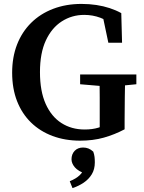

<svg xmlns="http://www.w3.org/2000/svg" viewBox="-20 -701 734 980"><path d="M389 17Q312 17 248 -7Q184 -31 138 -76Q92 -121 67 -185Q42 -249 42 -330Q42 -409 67 -473.5Q92 -538 139 -584.5Q186 -631 251.5 -656Q317 -681 396 -681Q436 -681 472 -675.5Q508 -670 540 -659.5Q572 -649 599 -634L603 -483H533L501 -635L569 -621V-564Q531 -596 492 -610.5Q453 -625 410 -625Q347 -625 295.5 -592Q244 -559 214 -494.5Q184 -430 184 -333Q184 -236 213 -171Q242 -106 293.5 -73Q345 -40 412 -40Q452 -40 482.5 -49.5Q513 -59 549 -78L489 -21V-87Q489 -145 489 -203.5Q489 -262 487 -321H619Q618 -263 617 -204.5Q616 -146 616 -86V-41Q565 -14 510 1.5Q455 17 389 17ZM389 -271V-321H676V-271L564 -260H519ZM464 128Q464 163 448.5 188.5Q433 214 407 231.5Q381 249 350 259L336 224Q368 211 386 194Q404 177 412 153L419 187Q379 173 362 153Q345 133 345 112Q345 86 361 69Q377 52 404 52Q419 52 431.5 57Q444 62 456 73Q461 87 462.5 99.5Q464 112 464 128Z"/></svg>

Font: Source Serif 4 18pt SemiBold
Style: Regular
Weight: 600
Designer: Frank Grießhammer
Foundry: Adobe Systems Incorporated
Version: Version 4.004;hotconv 1.0.116;makeotfexe 2.5.65601